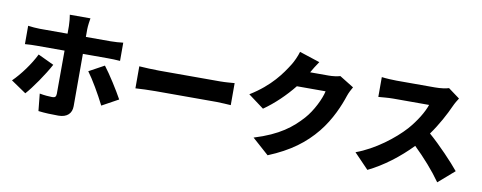

<svg xmlns="http://www.w3.org/2000/svg" viewBox="-73 -1201 4115 1640"><g transform="rotate(10 1985.0 -381.0)"><path d="M360 -365 222 -430C180 -343 103 -238 36 -173L167 -84C220 -142 312 -275 360 -365ZM796 -435 664 -363C710 -302 779 -183 824 -93L966 -171C926 -244 846 -371 796 -435ZM91 -656V-497C120 -500 164 -501 194 -501H434L433 -126C432 -100 423 -92 398 -92C374 -92 331 -95 289 -103L304 46C360 53 418 55 478 55C555 55 593 14 593 -47V-501H809C838 -501 882 -500 916 -497V-655C888 -651 839 -648 808 -648H593V-714C593 -741 601 -797 604 -811H425C429 -792 434 -743 434 -715V-648H194C163 -648 122 -652 91 -656Z M1086 -480V-289C1127 -292 1202 -295 1259 -295C1401 -295 1691 -295 1790 -295C1831 -295 1887 -290 1913 -289V-480C1884 -478 1835 -473 1790 -473C1692 -473 1402 -473 1259 -473C1210 -473 1126 -477 1086 -480Z M2594 -782 2417 -840C2406 -801 2382 -749 2364 -721C2311 -637 2230 -517 2053 -408L2189 -307C2281 -371 2370 -457 2441 -546H2690C2677 -481 2621 -366 2558 -296C2473 -201 2369 -116 2153 -50L2297 78C2485 1 2606 -91 2703 -210C2795 -323 2849 -455 2876 -538C2886 -568 2902 -598 2915 -620L2792 -696C2766 -688 2726 -683 2693 -683H2532C2547 -709 2571 -750 2594 -782Z M3823 -683 3724 -756C3701 -748 3654 -741 3604 -741C3556 -741 3330 -741 3270 -741C3241 -741 3177 -744 3142 -749V-577C3170 -579 3225 -585 3270 -585C3318 -585 3536 -585 3581 -585C3560 -521 3506 -433 3441 -359C3352 -260 3194 -137 3032 -78L3158 53C3289 -10 3420 -111 3525 -220C3615 -133 3700 -37 3764 54L3903 -67C3848 -135 3728 -262 3631 -346C3696 -436 3749 -536 3782 -610C3793 -635 3814 -670 3823 -683Z"/></g></svg>

Font: Noto Sans HK Black
Style: Regular
Weight: 900
Designer: Ryoko NISHIZUKA 西塚涼子 (kana, bopomofo & ideographs); Paul D. Hunt (Latin, Greek & Cyrillic); Sandoll Communications 산돌커뮤니
Foundry: Adobe
Version: Version 2.004;hotconv 1.0.118;makeotfexe 2.5.65603